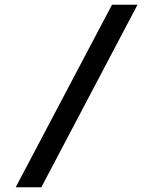

<svg xmlns="http://www.w3.org/2000/svg" viewBox="-20 -731 627 812"><path d="M154.8 61H46.4L453.6 -710.9H561.5Z"/></svg>

Font: TypoPRO Roboto Mono
Style: Italic
Weight: 500
Designer: Google
Version: Version 2.000986; 2015; ttfautohint (v1.3)